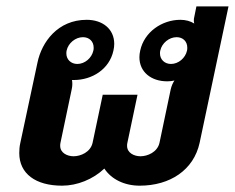

<svg xmlns="http://www.w3.org/2000/svg" viewBox="-20 -570 732 598"><path d="M220.8 -370.8C200.8 -370.8 186.7 -385 186.7 -403.3C186.7 -406.7 186.7 -409.2 187.5 -412.5C192.5 -435.8 215 -454.2 238.3 -454.2C258.3 -454.2 271.7 -440.8 271.7 -421.7C271.7 -418.3 271.7 -415.8 270.8 -412.5C265.8 -389.2 244.2 -370.8 220.8 -370.8ZM530 -454.2C550 -454.2 563.3 -440.8 563.3 -421.7C563.3 -418.3 563.3 -415.8 562.5 -412.5C557.5 -389.2 535.8 -370.8 512.5 -370.8C492.5 -370.8 478.3 -385 478.3 -403.3C478.3 -406.7 478.3 -409.2 479.2 -412.5C484.2 -435.8 506.7 -454.2 530 -454.2ZM591.7 -550 585 -516.7C583.3 -510 583.3 -503.3 585 -496.7C573.3 -504.2 558.3 -508.3 541.7 -508.3C485 -508.3 429.2 -470.8 416.7 -412.5C415 -405 414.2 -398.3 414.2 -391.7C414.2 -345.8 450.8 -316.7 500.8 -316.7C508.3 -316.7 515.8 -317.5 523.3 -319.2C518.3 -311.7 514.2 -302.5 511.7 -291.7L476.7 -125C470 -95.8 439.2 -83.3 417.5 -83.3C398.3 -83.3 375.8 -93.3 375.8 -115.8C375.8 -119.2 375.8 -121.7 376.7 -125L408.3 -275H300L268.3 -125C261.7 -95.8 230.8 -83.3 209.2 -83.3C190 -83.3 167.5 -93.3 167.5 -115.8C167.5 -119.2 167.5 -121.7 168.3 -125L203.3 -291.7C205.8 -302.5 205.8 -312.5 204.2 -320.8H210C266.7 -320.8 320.8 -354.2 333.3 -412.5C335 -420 335.8 -426.7 335.8 -433.3C335.8 -480 299.2 -508.3 250 -508.3C160 -508.3 110 -439.2 96.7 -375L43.3 -125C40.8 -114.2 40 -103.3 40 -93.3C40 -29.2 90.8 8.3 173.3 8.3C220.8 8.3 270 -11.7 305 -45C326.7 -11.7 367.5 8.3 415 8.3C510 8.3 583.3 -40.8 601.7 -125L691.7 -550Z"/></svg>

Font: BoonHome
Style: Bold Oblique
Weight: 700
Italic angle: -12°
Designer: Sungsit Sawaiwan
Foundry: Sungsit Sawaiwan
Version: Version 0.2